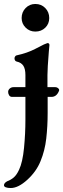

<svg xmlns="http://www.w3.org/2000/svg" viewBox="-48 -660 318 967"><path d="M250 -206 249 -202Q237 -172 211 -172H192V-91Q192 -24 185 37.5Q178 99 156 152Q135 204 89.5 245.5Q44 287 6 287Q-9 287 -18.5 283.5Q-28 280 -28 273Q-28 262 -12 253Q7 246 21.5 233.5Q36 221 48 195Q66 157 73 85Q80 13 80 -57V-172H13Q3 -172 -2 -180Q-7 -188 -7 -197Q-7 -207 1 -214Q9 -221 20 -221H80V-282Q80 -313 69.5 -329Q59 -345 36 -350Q31 -351 28 -355.5Q25 -360 25 -366Q25 -371 28 -375.5Q31 -380 35 -381Q90 -393 129 -413.5Q168 -434 173 -436Q189 -443 191 -443Q201 -443 201 -433L198 -401Q191 -315 191 -282V-221H231Q238 -221 244 -216.5Q250 -212 250 -206ZM61 -569Q61 -599 81 -619.5Q101 -640 130 -640Q160 -640 180 -619.5Q200 -599 200 -569Q200 -540 180 -520.5Q160 -501 130 -501Q101 -501 81 -521Q61 -541 61 -569Z"/></svg>

Font: EB Garamond SemiBold
Style: Regular
Weight: 600
Designer: Georg Duffner and Octavio Pardo
Foundry: Georg Duffner
Version: Version 1.000